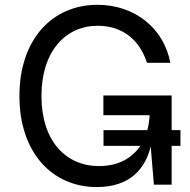

<svg xmlns="http://www.w3.org/2000/svg" viewBox="-20 -757 778 787"><path d="M377 9.8C513.7 9.8 576.7 -66.9 597.7 -157.2L610.8 0H683.6V-159.2H719.7V-223.6H683.6V-365.7H403.8V-284.7H593.3C592.3 -262.7 588.9 -242.7 584 -223.6H404.3V-159.2H555.2C519.5 -106 460.9 -76.2 385.3 -76.2C251.5 -76.2 149.9 -177.7 149.9 -363.3C149.9 -550.3 252 -651.4 379.9 -651.4C482.9 -651.4 552.7 -592.8 582.5 -499.5H678.2C651.9 -640.6 533.2 -737.3 379.4 -737.3C192.9 -737.3 59.6 -594.2 59.6 -363.3C59.6 -133.3 192.4 9.8 377 9.8Z"/></svg>

Font: Raveo
Style: Regular
Weight: 400
Designer: Jakub Foglar, Rasmus Andersson (Inter)
Foundry: Jakubfoglar.com
Version: Version 1.100;Glyphs 3.2.3 (3260)